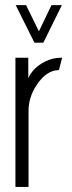

<svg xmlns="http://www.w3.org/2000/svg" viewBox="-20 -739 284 759"><path d="M42 -718.8H83L133.8 -615.2L183.6 -718.8H224.6L151.4 -570.3H116.2ZM41 0V-510.7H91.8V-430.7Q111.3 -471.7 157.2 -495.1Q187.5 -510.7 219.7 -510.7H225.6L212.9 -461.9Q164.1 -461.9 125 -403.3Q92.8 -354.5 92.8 -300.8V0Z"/></svg>

Font: Post No Bills Colombo
Style: Regular
Weight: 500
Designer: Kosala Senevirathne, Siva Puranthara, Lasantha Premarathna, Tharique Azeez
Foundry: Mooniak
Version: Version 1.220 ; ttfautohint (v1.5)